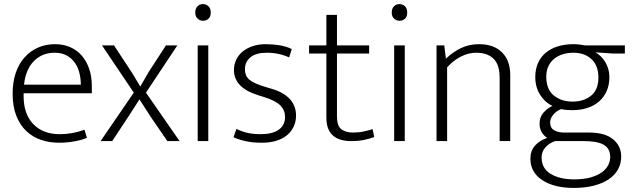

<svg xmlns="http://www.w3.org/2000/svg" viewBox="-20 -693 3113 943"><path d="M431 -235H96V-221Q96 -133 143.5 -83.5Q191 -34 273 -34Q338 -34 395 -56L407 -16Q381 -5 344.5 1.5Q308 8 270 8Q223 8 181.5 -6Q140 -20 109 -49.5Q78 -79 60 -124.5Q42 -170 42 -234Q42 -289 57 -334Q72 -379 100 -410.5Q128 -442 166 -459Q204 -476 251 -476Q291 -476 324.5 -461.5Q358 -447 381.5 -420Q405 -393 418 -355Q431 -317 431 -271ZM377 -277Q377 -306 370 -334.5Q363 -363 347.5 -385Q332 -407 307.5 -420.5Q283 -434 248 -434Q187 -434 146.5 -393Q106 -352 98 -277Z M697 -238 862 0H802L721 -118L665 -205L611 -121L531 0H474L637 -238L481 -470H540L630 -333L669 -268L710 -339L795 -470H851Z M951 0V-470H1003V0ZM978 -591Q962 -591 950.5 -601.5Q939 -612 939 -631Q939 -651 950 -662Q961 -673 977 -673Q992 -673 1003.5 -662.5Q1015 -652 1015 -631Q1015 -611 1004 -601Q993 -591 978 -591Z M1400 -411Q1350 -434 1291 -434Q1237 -434 1210 -411.5Q1183 -389 1183 -354Q1183 -319 1206 -300.5Q1229 -282 1287 -265L1317 -256Q1374 -239 1404 -206Q1434 -173 1434 -125Q1434 -97 1423 -72.5Q1412 -48 1391 -30Q1370 -12 1338.5 -2Q1307 8 1266 8Q1221 8 1187 0.5Q1153 -7 1127 -19L1141 -60Q1167 -47 1195 -40.5Q1223 -34 1261 -34Q1318 -34 1349 -56Q1380 -78 1380 -119Q1380 -151 1357.5 -174.5Q1335 -198 1278 -216L1246 -226Q1129 -263 1129 -349Q1129 -377 1140.5 -400.5Q1152 -424 1172.5 -440.5Q1193 -457 1221.5 -466.5Q1250 -476 1285 -476Q1317 -476 1351 -471Q1385 -466 1413 -452Z M1793 -430H1635V-122Q1635 -75 1656 -58.5Q1677 -42 1714 -42Q1743 -42 1768 -47.5Q1793 -53 1810 -59L1818 -20Q1798 -12 1769 -6Q1740 0 1705 0Q1645 0 1614 -28.5Q1583 -57 1583 -115V-430H1498V-470H1583V-620H1635V-470H1793Z M1916 0V-470H1968V0ZM1943 -591Q1927 -591 1915.5 -601.5Q1904 -612 1904 -631Q1904 -651 1915 -662Q1926 -673 1942 -673Q1957 -673 1968.5 -662.5Q1980 -652 1980 -631Q1980 -611 1969 -601Q1958 -591 1943 -591Z M2176 0H2124V-470H2162L2170 -405Q2204 -437 2243.5 -456.5Q2283 -476 2333 -476Q2405 -476 2445.5 -436Q2486 -396 2486 -324V0H2434V-311Q2434 -337 2428.5 -359.5Q2423 -382 2409.5 -398.5Q2396 -415 2373.5 -424.5Q2351 -434 2318 -434Q2280 -434 2242.5 -414.5Q2205 -395 2176 -362Z M2609 -314Q2609 -353 2622.5 -383.5Q2636 -414 2661 -434.5Q2686 -455 2720.5 -465.5Q2755 -476 2796 -476Q2814 -476 2827.5 -474Q2841 -472 2854 -470H3049V-430H2991L2904 -436Q2935 -419 2954 -386Q2973 -353 2973 -315Q2973 -276 2959.5 -245.5Q2946 -215 2921.5 -194Q2897 -173 2864 -162.5Q2831 -152 2792 -152Q2778 -152 2764.5 -153Q2751 -154 2736 -157Q2712 -148 2697 -129.5Q2682 -111 2682 -91Q2682 -65 2701.5 -53.5Q2721 -42 2751 -42H2873Q2951 -42 2991 -9Q3031 24 3031 76Q3031 111 3015 139.5Q2999 168 2969 188Q2939 208 2896 219Q2853 230 2799 230Q2701 230 2643 191.5Q2585 153 2585 86Q2585 49 2606.5 23.5Q2628 -2 2668 -16Q2653 -24 2641.5 -42.5Q2630 -61 2630 -85Q2630 -118 2649 -139.5Q2668 -161 2693 -173Q2677 -180 2662 -193Q2647 -206 2635 -224Q2623 -242 2616 -264.5Q2609 -287 2609 -314ZM2706 0Q2677 10 2658.5 31Q2640 52 2640 80Q2640 134 2684.5 161Q2729 188 2800 188Q2847 188 2880.5 178.5Q2914 169 2935.5 153.5Q2957 138 2967 118.5Q2977 99 2977 79Q2977 55 2967.5 39.5Q2958 24 2940.5 15.5Q2923 7 2899.5 3.5Q2876 0 2848 0ZM2919 -312Q2919 -371 2885 -402.5Q2851 -434 2796 -434Q2768 -434 2744 -426.5Q2720 -419 2702 -404.5Q2684 -390 2673.5 -368Q2663 -346 2663 -316Q2663 -254 2700 -224Q2737 -194 2792 -194Q2847 -194 2883 -223Q2919 -252 2919 -312Z"/></svg>

Font: Mukta Vaani ExtraLight
Style: Regular
Weight: 275
Designer: Noopur Datye, Girish Dalvi, Yashodeep Gholap, Pallavi Karambelkar
Foundry: Ek Type
Version: Version 2.538;PS 1.000;hotconv 16.6.51;makeotf.lib2.5.65220;